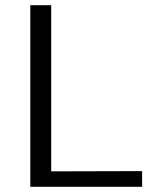

<svg xmlns="http://www.w3.org/2000/svg" viewBox="-20 -715 608 735"><path d="M96 0V-695H176V-59L524 -60V0Z"/></svg>

Font: Coval
Style: ExtraLight
Weight: 250
Foundry: Context Ltd
Version: Version 001.000